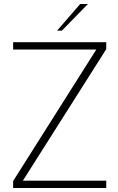

<svg xmlns="http://www.w3.org/2000/svg" viewBox="-20 -945 592 965"><path d="M46 0V-35L464 -696H46V-733H514V-698L95 -37H514V0ZM267 -791 383 -925H422L291 -791Z"/></svg>

Font: Exo Thin ExtraLight
Style: Regular
Weight: 250
Version: Version 2.000